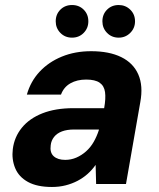

<svg xmlns="http://www.w3.org/2000/svg" viewBox="-20 -733 635 765"><path d="M187 12Q128 12 91.5 -8Q55 -28 40.5 -63Q26 -98 31 -139Q37 -187 67 -224Q97 -261 149 -281.5Q201 -302 273 -302H395Q402 -341 398.5 -366Q395 -391 377 -403.5Q359 -416 323 -416Q287 -416 260.5 -401Q234 -386 223 -356H87Q102 -409 138 -447.5Q174 -486 226.5 -507.5Q279 -529 343 -529Q415 -529 463 -505.5Q511 -482 531 -436.5Q551 -391 539 -326L482 0H363L361 -76Q347 -56 329 -40Q311 -24 289 -12.5Q267 -1 241.5 5.5Q216 12 187 12ZM240 -96Q263 -96 284 -105Q305 -114 323 -130Q341 -146 353.5 -168Q366 -190 374 -215V-217H275Q247 -217 227 -209.5Q207 -202 195.5 -187.5Q184 -173 182 -154Q178 -125 194 -110.5Q210 -96 240 -96ZM267 -583Q239 -583 220.5 -602Q202 -621 202 -648Q202 -676 220.5 -694.5Q239 -713 267 -713Q295 -713 313.5 -694.5Q332 -676 332 -648Q332 -621 313.5 -602Q295 -583 267 -583ZM453 -583Q425 -583 406.5 -602Q388 -621 388 -648Q388 -676 406.5 -694.5Q425 -713 453 -713Q480 -713 499 -694.5Q518 -676 518 -648Q518 -621 499 -602Q480 -583 453 -583Z"/></svg>

Font: DM Sans 11pt ExtraBold
Style: Italic
Weight: 800
Italic angle: -10°
Version: Version 4.004;gftools[0.9.30]